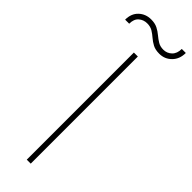

<svg xmlns="http://www.w3.org/2000/svg" viewBox="-315 -891 901 901"><g transform="rotate(45 135.0 -441.0)"><path d="M143.6 -710.9V0H117.2V-710.9ZM264.2 -881.8H291Q291 -841.3 266.1 -816.2Q241.2 -791 205.1 -791Q178.7 -791 161.4 -800.3Q144 -809.6 130.4 -821.5Q116.7 -833.5 101.6 -842.8Q86.4 -852.1 64.9 -852.1Q40.5 -852.1 23.2 -836.9Q5.9 -821.8 5.9 -791H-21Q-21 -831.5 3.9 -855Q28.8 -878.4 64.9 -878.4Q90.3 -878.4 107.9 -869.4Q125.5 -860.4 139.9 -848.1Q154.3 -835.9 169.4 -826.9Q184.6 -817.9 205.1 -817.9Q229.5 -817.9 246.8 -834.5Q264.2 -851.1 264.2 -881.8Z"/></g></svg>

Font: Vazirmatn FD Thin
Style: Regular
Weight: 100
Designer: Saber Rastikerdar
Foundry: Saber Rastikerdar
Version: Version 33.003